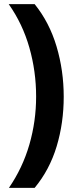

<svg xmlns="http://www.w3.org/2000/svg" viewBox="-20 -747 367 925"><path d="M287 -281Q287 -155 253 -42Q219 71 147 158H23Q89 62 121.5 -50.5Q154 -163 154 -282Q154 -403 121.5 -517.5Q89 -632 22 -727H147Q218 -639 252.5 -523Q287 -407 287 -281Z"/></svg>

Font: Noto Sans Lao Looped UI SmCd Bold
Style: Bold
Weight: 700
Width: 4
Designer: Mark Frömberg, Ben Mitchell
Foundry: The Fontpad Ltd
Version: Version 1.001